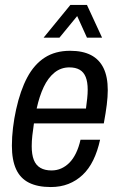

<svg xmlns="http://www.w3.org/2000/svg" viewBox="-20 -743 480 775"><path d="M185 12Q132 12 97 -5.5Q62 -23 45 -60Q28 -97 28 -155Q28 -190 32.5 -227.5Q37 -265 45 -301Q62 -378 90 -430.5Q118 -483 160.5 -510.5Q203 -538 263 -538Q314 -538 347.5 -520.5Q381 -503 398 -468Q415 -433 415 -379Q415 -353 411 -320.5Q407 -288 399 -245H117Q113 -219 110.5 -196Q108 -173 108 -153Q108 -119 116.5 -97.5Q125 -76 143 -65.5Q161 -55 188 -55Q209 -55 227 -63Q245 -71 260 -86Q275 -101 286.5 -124.5Q298 -148 305 -179H384Q374 -133 356.5 -97Q339 -61 313.5 -37Q288 -13 256 -0.5Q224 12 185 12ZM128 -305H327Q330 -327 332 -346Q334 -365 334 -381Q334 -412 326 -432Q318 -452 301.5 -461.5Q285 -471 260 -471Q226 -471 200 -450Q174 -429 156.5 -392Q139 -355 128 -305ZM156 -591 264 -723H331L392 -591H331L278 -708H316L220 -591Z"/></svg>

Font: Archivo Condensed
Style: Italic
Weight: 400
Width: 3
Italic angle: -10°
Designer: Hector Gatti
Foundry: Omnibus-Type
Version: Version 2.001